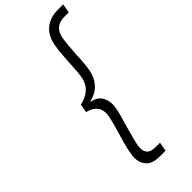

<svg xmlns="http://www.w3.org/2000/svg" viewBox="-347 -984 1223 1223"><g transform="rotate(-45 264.5 -373.0)"><path d="M157 -402Q266 -426 283 -519Q291 -565 294 -647Q295 -656 298 -702.5Q301 -749 308 -788Q321 -860 366.5 -896.5Q412 -933 479 -933H529L518 -872H480Q436 -872 409.5 -851Q383 -830 375 -783Q369 -748 366 -703.5Q363 -659 362 -649Q359 -565 350 -517Q340 -462 306 -424.5Q272 -387 213 -374V-372Q267 -359 284.5 -327.5Q302 -296 302 -263Q302 -247 299 -229Q291 -182 265 -98Q262 -87 249.5 -42.5Q237 2 230 37Q228 51 228 63Q228 90 244 108Q260 126 304 126H342L331 187H281Q214 187 186 155.5Q158 124 158 80Q158 63 162 42Q168 3 181.5 -43.5Q195 -90 198 -100Q223 -183 231 -227Q233 -240 233 -251Q233 -323 147 -345Z"/></g></svg>

Font: Fz Poppins Light
Style: Italic
Weight: 300
Italic angle: -10°
Designer: Ninad Kale (Devanagari), Jonny Pinhorn (Latin)
Foundry: Indian Type Foundry
Version: Vit hóa bi Vntype.Com & FontZin.Com